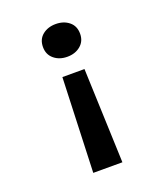

<svg xmlns="http://www.w3.org/2000/svg" viewBox="-121 -528 680 798"><g transform="rotate(-20 219.0 -129.5)"><path d="M283.2 187.5H154.3L169.9 -230.5H267.6ZM218.8 -447.3Q253.9 -447.3 277.3 -428.2Q300.8 -409.2 300.8 -375Q300.8 -341.8 277.3 -322.3Q253.9 -302.7 218.8 -302.7Q183.6 -302.7 160.2 -322.3Q136.7 -341.8 136.7 -375Q136.7 -409.2 160.2 -428.2Q183.6 -447.3 218.8 -447.3Z"/></g></svg>

Font: Sudo Variable
Style: Regular
Weight: 400
Monospace: yes
Designer: Jens Kutilek
Foundry: Jens Kutilek
Version: Version 0.040